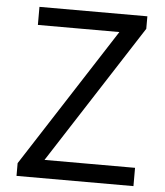

<svg xmlns="http://www.w3.org/2000/svg" viewBox="-52 -780 708 826"><g transform="rotate(5 301.5 -366.5)"><path d="M50 -55 437 -655H85V-733H551V-679L164 -79H555V0H50Z"/></g></svg>

Font: Noto Sans Tobesmart edit
Style: Regular
Weight: 400
Designer: Ryoko NISHIZUKA  (kana & ideographs); Paul D. Hunt (Latin, Greek & Cyrillic); Wenlong ZHANG  (bopomofo); Sandoll Communi
Foundry: Adobe Systems Incorporated
Version: Version 1.005 Oct 7, 2021